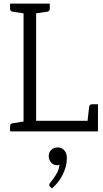

<svg xmlns="http://www.w3.org/2000/svg" viewBox="-20 -731 575 1068"><path d="M525 -151V0H36V-29Q36 -43 49 -45L111 -55V-657L49 -666Q36 -669 36 -682V-711H257V-682Q257 -669 244 -666L181 -657V-59H467L476 -138Q479 -151 492 -151ZM258 307Q254 303 254 297Q254 291 259 286Q280 261 294 237Q308 213 311 185Q306 188 299 188Q278 188 264.5 173.5Q251 159 251 137Q251 117 265 103Q279 89 300 89Q324 89 338 105.5Q352 122 352 149Q352 193 329.5 239Q307 285 269 317Z"/></svg>

Font: Aleo Light
Style: Regular
Weight: 300
Designer: Alessio Laiso
Foundry: Alessio Laiso
Version: Version 2.000